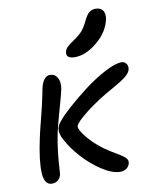

<svg xmlns="http://www.w3.org/2000/svg" viewBox="-88 -857 725 922"><g transform="rotate(-10 274.5 -396.0)"><path d="M304.2 -580.1Q282.7 -580.1 272.9 -588.1Q263.2 -596.2 266.1 -610.8Q269 -625 278.8 -634.8Q288.6 -644.5 313 -661.1Q342.3 -680.7 356.4 -697.5Q370.6 -714.4 384.8 -744.1Q397.5 -771 410.6 -781.5Q423.8 -792 440.9 -792Q466.8 -792 477.3 -775.9Q487.8 -759.8 482.9 -733.9Q470.2 -673.3 414.3 -626.7Q358.4 -580.1 304.2 -580.1ZM423.8 0Q385.7 0 335.7 -32.5Q285.6 -64.9 243.9 -111.3Q202.1 -157.7 180.2 -201.2Q162.6 -231.4 167 -256.8Q172.4 -277.3 188 -293Q203.6 -313.5 244.9 -350.1Q286.1 -386.7 335.4 -424.3Q384.8 -461.9 436.8 -489.5Q488.8 -517.1 519 -517.1Q534.2 -517.1 542 -506.8Q549.8 -496.6 548.8 -482.9Q547.4 -463.4 523.7 -444.6Q500 -425.8 460 -403.8Q378.9 -359.4 321 -314Q263.2 -268.6 259.8 -252Q255.9 -234.4 294.7 -188.7Q333.5 -143.1 393.1 -106Q400.9 -101.1 415.5 -92.5Q430.2 -84 438 -78.9Q445.8 -73.7 455.1 -66.7Q464.4 -59.6 468 -53Q471.7 -46.4 471.2 -39.1Q469.7 -22 456.5 -11Q443.4 0 423.8 0ZM90.8 -1Q53.7 -1 50.5 -60.3Q47.4 -119.6 70.8 -227.1Q76.7 -255.9 93.8 -322.3Q110.8 -388.7 117.2 -421.9Q120.6 -442.4 124 -456.1Q129.9 -485.4 142.1 -501.2Q154.3 -517.1 170.9 -517.1Q194.8 -517.1 207 -495.8Q219.2 -474.6 212.9 -439Q208 -416 186.8 -341.3Q165.5 -266.6 159.2 -235.8Q149.9 -189.9 145 -145.8Q140.1 -101.6 138.7 -73.2Q137.2 -44.9 136.2 -39.1Q132.8 -21.5 120.6 -11.2Q108.4 -1 90.8 -1Z"/></g></svg>

Font: Shantell Sans Bouncy
Style: Italic
Weight: 400
Italic angle: -11.31°
Designer: Stephen Nixon, Anya Danilova, Shantell Martin
Foundry: Arrow Type
Version: Version 1.006;[9816181b4]